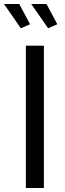

<svg xmlns="http://www.w3.org/2000/svg" viewBox="-44 -938 324 958"><path d="M85 0V-710H175V0ZM112 -918H188L242 -817L196 -797ZM-24 -918H52L106 -817L60 -797Z"/></svg>

Font: Raleway Medium Alt1
Style: Regular
Weight: 500
Designer: Matt McInerney, Pablo Impallari, Rodrigo Fuenzalida
Foundry: Matt McInerney, Pablo Impallari, Rodrigo Fuenzalida
Version: Version 3.000g; ttfautohint (v1.5) -l 8 -r 28 -G 28 -x 14 -D